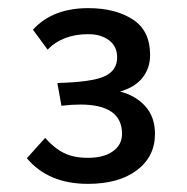

<svg xmlns="http://www.w3.org/2000/svg" viewBox="-20 -760 459 472"><path d="M361 -431Q361 -375 316.5 -341.5Q272 -308 196 -308Q99 -308 46 -371L91 -421Q113 -396 137 -384Q161 -372 196 -372Q235 -372 257.5 -388Q280 -404 280 -431Q280 -503 177 -503Q156 -503 131 -500L121 -556Q204 -558 236 -572Q268 -586 268 -619Q268 -646 248 -661Q228 -676 197 -676Q134 -676 97 -638L61 -687Q109 -740 197 -740Q263 -740 306 -712.5Q349 -685 349 -625Q349 -592 330 -568.5Q311 -545 275 -535Q314 -525 337.5 -498.5Q361 -472 361 -431Z"/></svg>

Font: KoHo SemiBold
Style: Regular
Weight: 600
Designer: Cadson Demak & Katatrad Team
Foundry: Cadson Demak Co.,Ltd.
Version: Version 1.000; ttfautohint (v1.6)